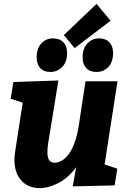

<svg xmlns="http://www.w3.org/2000/svg" viewBox="-20 -956 661 990"><path d="M186 14Q138 14 106 -10.5Q74 -35 61.5 -77Q49 -119 58 -174L101 -451L113 -421L35 -447L49 -533L281 -541L228 -215Q224 -188 224.5 -166Q225 -144 233.5 -130.5Q242 -117 262 -117Q280 -117 299 -128Q318 -139 334.5 -161.5Q351 -184 364 -219Q377 -254 385 -301L421 -537H586L516 -87L496 -116L585 -86L571 0L355 5L384 -156L435 -247Q418 -157 377 -99.5Q336 -42 285.5 -14.5Q235 13 186 14ZM478 -585Q443 -585 424.5 -605Q406 -625 406 -661Q406 -706 430.5 -732Q455 -758 490 -758Q525 -758 544 -738Q563 -718 563 -683Q563 -636 538.5 -610.5Q514 -585 478 -585ZM240 -585Q206 -585 187.5 -605Q169 -625 169 -660Q169 -706 193 -732Q217 -758 253 -758Q288 -758 307 -738Q326 -718 326 -683Q326 -636 300.5 -610.5Q275 -585 240 -585ZM365 -708 309 -775 478 -936 550 -849Z"/></svg>

Font: Bitter Thin ExtraBold
Style: Italic
Weight: 800
Italic angle: -9°
Version: Version 2.002